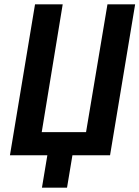

<svg xmlns="http://www.w3.org/2000/svg" viewBox="-20 -718 645 888"><path d="M174 150H290L315 0H489L605 -698H477L378 -107H173L270 -698H142L26 0H199Z"/></svg>

Font: IBM Plex Mono SmBld
Style: Italic
Weight: 600
Italic angle: -9.5°
Monospace: yes
Designer: Mike Abbink, Paul van der Laan, Pieter van Rosmalen
Foundry: Bold Monday
Version: Version 2.004